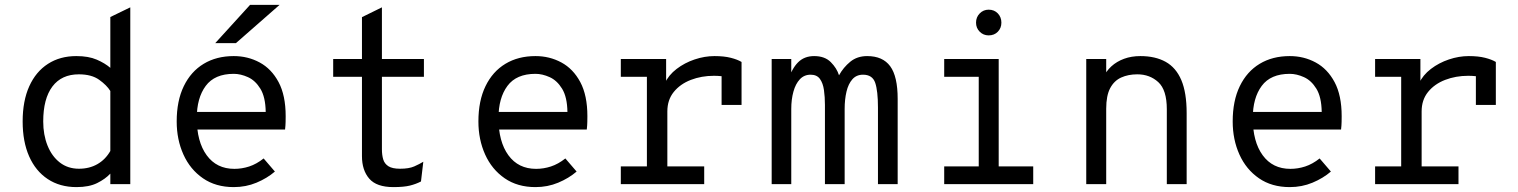

<svg xmlns="http://www.w3.org/2000/svg" viewBox="-20 -752 6200 784"><path d="M292.5 12Q224.5 12 175 -20.8Q125.5 -53.5 99 -113.5Q72.5 -173.5 72.5 -256Q72.5 -340 99.5 -399.8Q126.5 -459.5 175.8 -491.2Q225 -523 291.5 -523Q341.5 -523 375 -508.5Q408.5 -494 430.5 -475V-682.5L512 -722V0H430.5V-43Q410 -21 376.8 -4.5Q343.5 12 292.5 12ZM302.5 -63Q345 -63 377.8 -81.8Q410.5 -100.5 430.5 -135.5V-380.5Q416 -404 385 -426.2Q354 -448.5 302 -448.5Q231.5 -448.5 194 -398.8Q156.5 -349 156.5 -256Q156.5 -201.5 174 -157.8Q191.5 -114 224.2 -88.5Q257 -63 302.5 -63Z M934.5 12Q861 12 808.8 -24Q756.5 -60 729 -121Q701.5 -182 701.5 -256Q701.5 -340.5 730.5 -400.2Q759.5 -460 811.8 -491.5Q864 -523 934.5 -523Q992 -523 1040.2 -497Q1088.5 -471 1117.5 -416.8Q1146.5 -362.5 1146.5 -277.5Q1146.5 -268 1146.2 -254.2Q1146 -240.5 1144 -223H765.5V-295H1065Q1064 -356 1043.2 -389.8Q1022.5 -423.5 992.5 -437Q962.5 -450.5 934.5 -450.5Q856.5 -450.5 820 -401.2Q783.5 -352 783.5 -269.5Q783.5 -173.5 824 -118Q864.5 -62.5 937 -62.5Q967.5 -62.5 997.5 -72.2Q1027.5 -82 1056.5 -105L1102.5 -51.5Q1070.5 -24 1027.2 -6Q984 12 934.5 12ZM859 -576 1001 -732H1121.5L943.5 -576Z M1586.5 12Q1517.5 12 1487.8 -22.5Q1458 -57 1458 -114.5V-438.5H1340.5V-511H1458V-682L1539.5 -722V-511H1711V-438.5H1539.5V-142.5Q1539.5 -119 1544.8 -101.2Q1550 -83.5 1566 -73.2Q1582 -63 1613.5 -63Q1650 -63 1671.5 -72.5Q1693 -82 1708.5 -91.5L1699 -11Q1679 -0.5 1653.8 5.8Q1628.5 12 1586.5 12Z M2166.5 12Q2093 12 2040.8 -24Q1988.5 -60 1961 -121Q1933.5 -182 1933.5 -256Q1933.5 -340.5 1962.5 -400.2Q1991.5 -460 2043.8 -491.5Q2096 -523 2166.5 -523Q2224 -523 2272.2 -497Q2320.5 -471 2349.5 -416.8Q2378.5 -362.5 2378.5 -277.5Q2378.5 -268 2378.2 -254.2Q2378 -240.5 2376 -223H1997.5V-295H2297Q2296 -356 2275.2 -389.8Q2254.5 -423.5 2224.5 -437Q2194.5 -450.5 2166.5 -450.5Q2088.5 -450.5 2052 -401.2Q2015.5 -352 2015.5 -269.5Q2015.5 -173.5 2056 -118Q2096.5 -62.5 2169 -62.5Q2199.5 -62.5 2229.5 -72.2Q2259.5 -82 2288.5 -105L2334.5 -51.5Q2302.5 -24 2259.2 -6Q2216 12 2166.5 12Z M2515 0V-72.5H2621.5V-438.5H2515V-511H2700V-396.5L2694 -411Q2710 -445.5 2742.8 -470.5Q2775.5 -495.5 2816.2 -509.2Q2857 -523 2897.5 -523Q2936.5 -523 2964 -516Q2991.5 -509 3008 -499V-323.5H2926.5V-475L2951.5 -436Q2939 -439.5 2924.8 -441Q2910.5 -442.5 2895 -442.5Q2844.5 -442.5 2801 -425.8Q2757.5 -409 2731.2 -376.5Q2705 -344 2705 -297V-72.5H2855.5V0Z M3131 0V-511H3211V-416.5L3199 -424.5Q3213 -471.5 3238.5 -497.2Q3264 -523 3304.5 -523Q3348 -523 3372.5 -498.2Q3397 -473.5 3406 -444.5Q3423.5 -476.5 3451.8 -499.8Q3480 -523 3521 -523Q3584.5 -523 3615 -481.5Q3645.5 -440 3645.5 -348V0H3565V-313Q3565 -380.5 3553.8 -413.8Q3542.5 -447 3504 -447Q3477 -447 3460.5 -428.2Q3444 -409.5 3436.5 -377.8Q3429 -346 3429 -307.5V0H3348.5V-323.5Q3348.5 -356 3344.5 -384.2Q3340.5 -412.5 3328 -429.8Q3315.5 -447 3290 -447Q3263.5 -447 3246 -428.2Q3228.5 -409.5 3219.8 -377.8Q3211 -346 3211 -307.5V0Z M3976.5 -15V-511H4058V-15ZM3835.5 0V-72.5H4199V0ZM3835.5 -438.5V-511H4021.5V-438.5ZM4017 -607.5Q3995.5 -607.5 3980.5 -622.5Q3965.5 -637.5 3965.5 -659.5Q3965.5 -682 3980.5 -697.2Q3995.5 -712.5 4017 -712.5Q4040 -712.5 4054.5 -697.2Q4069 -682 4069 -659.5Q4069 -637.5 4054.5 -622.5Q4040 -607.5 4017 -607.5Z M4415.5 0V-511H4497V-415.5L4484 -433Q4496 -461 4518 -481Q4540 -501 4570 -512Q4600 -523 4636.5 -523Q4697.5 -523 4739.8 -499.5Q4782 -476 4803.8 -424.8Q4825.5 -373.5 4825.5 -290.5V0H4744.5V-306Q4744.5 -384.5 4709.8 -416.5Q4675 -448.5 4624 -448.5Q4587 -448.5 4558.2 -435.5Q4529.5 -422.5 4513.2 -392Q4497 -361.5 4497 -308V0Z M5246.5 12Q5173 12 5120.8 -24Q5068.5 -60 5041 -121Q5013.5 -182 5013.5 -256Q5013.5 -340.5 5042.5 -400.2Q5071.5 -460 5123.8 -491.5Q5176 -523 5246.5 -523Q5304 -523 5352.2 -497Q5400.5 -471 5429.5 -416.8Q5458.5 -362.5 5458.5 -277.5Q5458.5 -268 5458.2 -254.2Q5458 -240.5 5456 -223H5077.5V-295H5377Q5376 -356 5355.2 -389.8Q5334.5 -423.5 5304.5 -437Q5274.5 -450.5 5246.5 -450.5Q5168.5 -450.5 5132 -401.2Q5095.5 -352 5095.5 -269.5Q5095.5 -173.5 5136 -118Q5176.5 -62.5 5249 -62.5Q5279.5 -62.5 5309.5 -72.2Q5339.5 -82 5368.5 -105L5414.5 -51.5Q5382.5 -24 5339.2 -6Q5296 12 5246.5 12Z M5595 0V-72.5H5701.5V-438.5H5595V-511H5780V-396.5L5774 -411Q5790 -445.5 5822.8 -470.5Q5855.5 -495.5 5896.2 -509.2Q5937 -523 5977.5 -523Q6016.5 -523 6044 -516Q6071.5 -509 6088 -499V-323.5H6006.5V-475L6031.5 -436Q6019 -439.5 6004.8 -441Q5990.5 -442.5 5975 -442.5Q5924.5 -442.5 5881 -425.8Q5837.5 -409 5811.2 -376.5Q5785 -344 5785 -297V-72.5H5935.5V0Z"/></svg>

Font: Overpass Mono Light
Style: Regular
Weight: 400
Monospace: yes
Version: Version 4.000